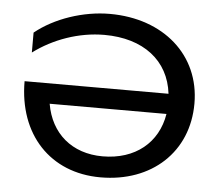

<svg xmlns="http://www.w3.org/2000/svg" viewBox="-46 -627 788 691"><g transform="rotate(5 348.0 -281.5)"><path d="M324 -576C228 -576 125 -541 56 -485V-413C127 -466 219 -499 311 -499C452 -499 545 -427 559 -308H39C39 -116 159 13 341 13C526 13 655 -106 655 -281C655 -456 518 -576 324 -576ZM342 -63C231 -63 154 -129 136 -235H558C541 -130 460 -63 342 -63Z"/></g></svg>

Font: Bounded Light
Style: Regular
Weight: 300
Designer: Vlad Churkin
Version: Version 3.0